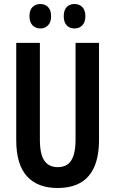

<svg xmlns="http://www.w3.org/2000/svg" viewBox="-20 -928 574 958"><path d="M474 -231Q474 -149 450.5 -95.5Q427 -42 381 -16Q335 10 267 10Q167 10 114 -49Q61 -108 61 -229V-714H179V-231Q179 -158 201.5 -126Q224 -94 268 -94Q298 -94 317.5 -108Q337 -122 347 -152.5Q357 -183 357 -232V-714H474ZM127 -847Q127 -878 142.5 -893Q158 -908 181 -908Q205 -908 220 -892.5Q235 -877 235 -847Q235 -818 220 -802Q205 -786 182 -786Q157 -786 142 -802Q127 -818 127 -847ZM298 -847Q298 -878 313 -893Q328 -908 351 -908Q376 -908 391 -892.5Q406 -877 406 -847Q406 -818 391 -802Q376 -786 352 -786Q327 -786 312.5 -802Q298 -818 298 -847Z"/></svg>

Font: Noto Sans Display ExtraCondensed SemiBold
Style: Regular
Weight: 600
Width: 2
Designer: Monotype Design Team
Foundry: Monotype Imaging Inc.
Version: Version 2.003